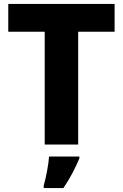

<svg xmlns="http://www.w3.org/2000/svg" viewBox="-20 -827 625 975"><path d="M377 -93H207V-666H22V-807H562V-666H377ZM383 -22Q367 15 348 51.5Q329 88 302 128H202V115Q211 84 219 41.5Q227 -1 229 -32H383Z"/></svg>

Font: Noto Sans Kannada UI ExtraBold
Style: Regular
Weight: 800
Designer: Jelle Bosma - Monotype Design Team
Foundry: Monotype Imaging Inc.
Version: Version 2.005; ttfautohint (v1.8.4.7-5d5b)